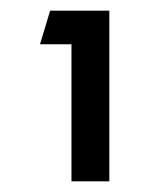

<svg xmlns="http://www.w3.org/2000/svg" viewBox="-20 -720 285 360"><path d="M114 -380V-637H55L74 -700H185V-380Z"/></svg>

Font: Baumans
Style: Regular
Weight: 400
Designer: Henadij Zarechnjuk
Foundry: Cyreal (www.cyreal.org)
Version: Version 001.002